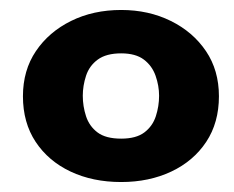

<svg xmlns="http://www.w3.org/2000/svg" viewBox="-20 -708 470 385"><path d="M223 -343Q166 -343 121.5 -364Q77 -385 51.5 -423.5Q26 -462 26 -515Q26 -567 52 -605.5Q78 -644 122.5 -666Q167 -688 223 -688Q278 -688 322.5 -666Q367 -644 393 -605.5Q419 -567 419 -515Q419 -462 393.5 -423.5Q368 -385 323.5 -364Q279 -343 223 -343ZM223 -430Q253 -430 269.5 -442.5Q286 -455 292.5 -475Q299 -495 299 -516Q299 -536 292 -556Q285 -576 268.5 -588.5Q252 -601 223 -601Q193 -601 176 -588.5Q159 -576 152.5 -556Q146 -536 146 -516Q146 -495 152.5 -475Q159 -455 175.5 -442.5Q192 -430 223 -430Z"/></svg>

Font: Teachers
Style: Bold
Weight: 700
Designer: Alfredo Marco Pradil, Chank Diesel
Version: Version 1.001